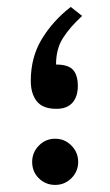

<svg xmlns="http://www.w3.org/2000/svg" viewBox="-20 -522 311 542"><path d="M211.9 -477.1Q177.7 -445.8 158 -415Q138.2 -384.3 138.2 -339.8Q172.9 -339.8 186.3 -324.7Q199.7 -309.6 199.7 -279.3Q199.7 -249.5 184.6 -232.2Q169.4 -214.8 139.2 -214.8Q100.6 -214.8 83.7 -236.3Q66.9 -257.8 66.9 -293.9Q66.9 -360.4 98.1 -411.9Q129.4 -463.4 179.7 -502.4ZM70.8 -64.9Q70.8 -91.8 89.8 -111.1Q108.9 -130.4 135.7 -130.4Q162.6 -130.4 181.6 -111.1Q200.7 -91.8 200.7 -64.9Q200.7 -38.1 181.6 -19Q162.6 0 135.7 0Q108.9 0 89.8 -18.6Q70.8 -37.1 70.8 -64.9Z"/></svg>

Font: Vazirmatn FD
Style: Regular
Weight: 400
Designer: Saber Rastikerdar
Foundry: Saber Rastikerdar
Version: Version 33.001